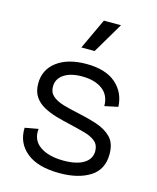

<svg xmlns="http://www.w3.org/2000/svg" viewBox="-114 -829 754 920"><g transform="rotate(15 263.0 -368.5)"><path d="M270 12Q161 12 105 -34Q49 -80 52 -155L118 -167Q112 -111 155 -81Q198 -51 273 -51Q337 -51 372.5 -73Q408 -95 408 -134Q408 -164 388.5 -181Q369 -198 335 -207.5Q301 -217 258 -227Q222 -235 187 -245Q152 -255 123 -271Q94 -287 77 -312.5Q60 -338 60 -377Q60 -446 114 -486.5Q168 -527 260 -527Q355 -527 406 -483Q457 -439 460 -368L394 -354Q394 -408 356 -436Q318 -464 255 -464Q198 -464 165 -441.5Q132 -419 132 -381Q132 -352 151.5 -335Q171 -318 204 -308Q237 -298 277 -290Q330 -279 376 -264Q422 -249 450 -220.5Q478 -192 478 -138Q478 -61 420 -24.5Q362 12 270 12ZM281 -597H215L286 -749H371Z"/></g></svg>

Font: Bricolage Grotesque 10pt Light
Style: Regular
Weight: 300
Designer: Mathieu Triay
Foundry: Atelier Triay
Version: Version 1.000; ttfautohint (v1.8.4.7-5d5b);gftools[0.9.32]